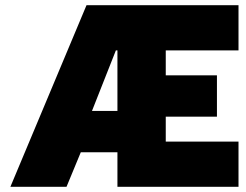

<svg xmlns="http://www.w3.org/2000/svg" viewBox="-20 -719 948 739"><path d="M313 -699H898V-525H618V-429H815V-270H618V-174H898V0H432V-133H291L236 0H20ZM432 -292V-525H426L334 -292Z"/></svg>

Font: Prompt ExtraBold
Style: Regular
Weight: 800
Designer: Katatrad Team
Foundry: CadsonDemak
Version: Version 1.000